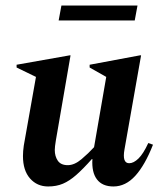

<svg xmlns="http://www.w3.org/2000/svg" viewBox="-20 -664 583 694"><path d="M154 10Q114 10 88.5 -19Q63 -48 63 -100Q63 -117 66 -138L110 -386L40 -420V-430L232 -464H235L182 -157Q178 -133 178 -122Q178 -99 189 -83Q200 -67 225 -67Q249 -67 274.5 -88.5Q300 -110 320 -132L364 -386L304 -420V-430L486 -464H490L430 -124Q421 -74 447 -74Q463 -74 480.5 -91Q498 -108 516 -147L533 -141Q504 -67 469 -28.5Q434 10 390 10Q350 10 330.5 -15.5Q311 -41 314 -89H312Q280 -53 255.5 -31.5Q231 -10 207.5 0Q184 10 154 10ZM192 -590 202 -644H477L467 -590Z"/></svg>

Font: Spectral SemiBold
Style: Italic
Weight: 600
Italic angle: -10°
Designer: Jean-Baptiste Levee
Foundry: Production Type
Version: Version 2.001